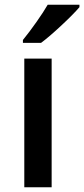

<svg xmlns="http://www.w3.org/2000/svg" viewBox="-20 -786 353 806"><path d="M196.8 0H82V-540H196.8ZM76.2 -606V-618.2Q104 -652.3 133.5 -694.3Q163.1 -736.3 180.2 -766.1H313.5V-755.9Q288.1 -726.1 237.5 -679Q187 -631.8 152.3 -606Z"/></svg>

Font: f2_25842          
Style: Regular
Weight: 600
Foundry: Ascender Corporation
Version: Version 1.10